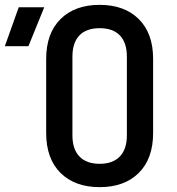

<svg xmlns="http://www.w3.org/2000/svg" viewBox="-110 -760 730 790"><path d="M-90 -570 -33 -730H72L7 -570ZM300 10Q198 10 139 -48.5Q80 -107 80 -213V-517Q80 -623 139 -681.5Q198 -740 300 -740Q402 -740 461 -681.5Q520 -623 520 -518V-213Q520 -107 461 -48.5Q402 10 300 10ZM300 -86Q354 -86 383 -116Q412 -146 412 -203V-527Q412 -584 383.5 -614Q355 -644 300 -644Q245 -644 216.5 -614Q188 -584 188 -527V-203Q188 -146 217 -116Q246 -86 300 -86Z"/></svg>

Font: JetBrains Mono NL SemiBold
Style: Regular
Weight: 600
Designer: Philipp Nurullin, Konstantin Bulenkov
Foundry: JetBrains
Version: Version 2.304; ttfautohint (v1.8.4.7-5d5b)